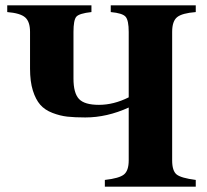

<svg xmlns="http://www.w3.org/2000/svg" viewBox="-20 -696 772 716"><path d="M460 -98V-295Q379 -258 298 -258Q259 -258 231.5 -261Q204 -264 175.5 -275Q147 -286 130 -305.5Q113 -325 102.5 -358.5Q92 -392 92 -440V-577Q92 -615 74 -631Q56 -647 7 -651V-676H321V-651Q275 -646 264.5 -633.5Q254 -621 254 -577V-403Q254 -349 274.5 -327Q295 -305 349 -305Q404 -305 460 -333V-577Q460 -620 448.5 -633.5Q437 -647 393 -651V-676H710V-651Q659 -647 640.5 -632Q622 -617 622 -577V-98Q622 -59 638.5 -45.5Q655 -32 710 -25V0H371V-25Q425 -31 442.5 -45.5Q460 -60 460 -98Z"/></svg>

Font: STIX MathJax Alphabets
Style: Bold
Weight: 700
Designer: MicroPress Inc., with final additions and corrections provided by Coen Hoffman, Elsevier (retired)
Version: Version 1.1.1